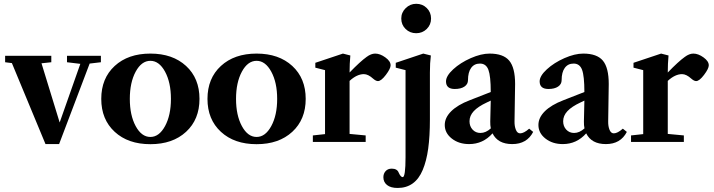

<svg xmlns="http://www.w3.org/2000/svg" viewBox="-20 -728 3661 985"><path d="M213.4 11.2 41 -404.3 6.3 -408.7V-441.9H243.2V-408.7L192.9 -403.3L286.1 -99.6L392.1 -400.4L323.7 -408.7V-441.9H497.6V-408.7L439.9 -401.9L283.2 11.2Z M934.6 -51.8Q865.7 11.7 751.5 11.7Q637.2 11.7 568.4 -51.8Q499.5 -115.2 499.5 -220.7Q499.5 -326.2 568.4 -389.6Q637.2 -453.1 751.5 -453.1Q865.7 -453.1 934.6 -389.6Q1003.4 -326.2 1003.4 -220.7Q1003.4 -115.2 934.6 -51.8ZM751.5 -25.4Q796.4 -25.4 826.7 -81.1Q856.9 -136.7 856.9 -220.7Q856.9 -304.7 826.7 -360.4Q796.4 -416 751.5 -416Q706.1 -416 676 -360.4Q646 -304.7 646 -220.7Q646 -136.7 676 -81.1Q706.1 -25.4 751.5 -25.4Z M1479.5 -51.8Q1410.6 11.7 1296.4 11.7Q1182.1 11.7 1113.3 -51.8Q1044.4 -115.2 1044.4 -220.7Q1044.4 -326.2 1113.3 -389.6Q1182.1 -453.1 1296.4 -453.1Q1410.6 -453.1 1479.5 -389.6Q1548.3 -326.2 1548.3 -220.7Q1548.3 -115.2 1479.5 -51.8ZM1296.4 -25.4Q1341.3 -25.4 1371.6 -81.1Q1401.9 -136.7 1401.9 -220.7Q1401.9 -304.7 1371.6 -360.4Q1341.3 -416 1296.4 -416Q1251 -416 1220.9 -360.4Q1190.9 -304.7 1190.9 -220.7Q1190.9 -136.7 1220.9 -81.1Q1251 -25.4 1296.4 -25.4Z M1585 0V-33.2L1647.5 -40V-368.2L1597.7 -380.9V-405.8L1739.3 -453.1L1777.3 -443.4Q1773.4 -401.9 1773.4 -356Q1828.1 -412.6 1860.8 -436Q1883.8 -453.1 1904.8 -453.1Q1929.7 -453.1 1956.8 -433.6Q1983.9 -414.1 1983.9 -393.1Q1983.9 -376 1959.7 -344Q1935.5 -312 1918.9 -312Q1908.7 -312 1894.5 -324.2Q1868.7 -347.7 1846.7 -347.7Q1811 -347.7 1773.4 -313V-41L1856 -33.2V0Z M2115.2 -557.6Q2083 -557.6 2060.8 -579.3Q2038.6 -601.1 2038.6 -632.8Q2038.6 -664.1 2061.3 -686.3Q2084 -708.5 2115.2 -708.5Q2147.5 -708.5 2169.4 -686.8Q2191.4 -665 2191.4 -632.8Q2191.4 -601.1 2169.2 -579.3Q2147 -557.6 2115.2 -557.6ZM2020 236.3Q1984.4 236.3 1965.6 221.2Q1946.8 206.1 1946.8 181.2Q1946.8 162.6 1958.3 149.9Q1969.7 137.2 1989.7 137.2Q2017.6 137.2 2025.4 157.7Q2035.6 180.7 2045.9 180.7Q2060.5 180.7 2060.5 78.6V-368.2L2010.3 -380.9V-405.8L2151.4 -453.1L2190.4 -443.4Q2185.5 -406.2 2185.5 -356V-115.2Q2185.5 -29.3 2176.8 34.2Q2168 97.7 2148.7 143.8Q2129.4 189.9 2097.2 213.1Q2064.9 236.3 2020 236.3Z M2386.7 11.2Q2334 11.2 2297.9 -17.1Q2261.7 -45.4 2261.7 -86.9Q2261.7 -124.5 2294.7 -157.2Q2327.6 -189.9 2390.1 -213.9L2497.6 -255.9Q2497.6 -337.9 2485.6 -369.9Q2473.6 -401.9 2442.4 -401.9Q2413.1 -401.9 2397 -379.6Q2380.9 -357.4 2380.9 -316.9Q2380.9 -295.9 2362.5 -283.7Q2344.2 -271.5 2313 -271.5Q2268.1 -271.5 2268.1 -310.5Q2268.1 -338.4 2304.9 -372.3Q2341.8 -406.2 2395 -429.7Q2448.2 -453.1 2491.7 -453.1Q2562 -453.1 2592.3 -417Q2622.6 -380.9 2622.6 -296.9Q2622.6 -295.9 2619.6 -105.5Q2619.1 -80.6 2626.5 -62.3Q2633.8 -43.9 2648.4 -43.9Q2667.5 -43.9 2694.8 -67.9L2715.3 -51.3Q2683.1 11.2 2607.9 11.2Q2533.7 11.2 2506.8 -43.9Q2458 11.2 2386.7 11.2ZM2388.7 -106Q2388.7 -80.1 2404.5 -63Q2420.4 -45.9 2444.8 -45.9Q2472.2 -45.9 2498 -69.3Q2494.6 -85.4 2495.1 -105Q2497.1 -176.3 2497.6 -211.9L2478 -202.6Q2432.1 -181.2 2410.4 -157.7Q2388.7 -134.3 2388.7 -106Z M2867.2 11.2Q2814.5 11.2 2778.3 -17.1Q2742.2 -45.4 2742.2 -86.9Q2742.2 -124.5 2775.1 -157.2Q2808.1 -189.9 2870.6 -213.9L2978 -255.9Q2978 -337.9 2966.1 -369.9Q2954.1 -401.9 2922.9 -401.9Q2893.6 -401.9 2877.4 -379.6Q2861.3 -357.4 2861.3 -316.9Q2861.3 -295.9 2843 -283.7Q2824.7 -271.5 2793.5 -271.5Q2748.5 -271.5 2748.5 -310.5Q2748.5 -338.4 2785.4 -372.3Q2822.3 -406.2 2875.5 -429.7Q2928.7 -453.1 2972.2 -453.1Q3042.5 -453.1 3072.8 -417Q3103 -380.9 3103 -296.9Q3103 -295.9 3100.1 -105.5Q3099.6 -80.6 3106.9 -62.3Q3114.3 -43.9 3128.9 -43.9Q3147.9 -43.9 3175.3 -67.9L3195.8 -51.3Q3163.6 11.2 3088.4 11.2Q3014.2 11.2 2987.3 -43.9Q2938.5 11.2 2867.2 11.2ZM2869.1 -106Q2869.1 -80.1 2885 -63Q2900.9 -45.9 2925.3 -45.9Q2952.6 -45.9 2978.5 -69.3Q2975.1 -85.4 2975.6 -105Q2977.5 -176.3 2978 -211.9L2958.5 -202.6Q2912.6 -181.2 2890.9 -157.7Q2869.1 -134.3 2869.1 -106Z M3217.3 0V-33.2L3279.8 -40V-368.2L3230 -380.9V-405.8L3371.6 -453.1L3409.7 -443.4Q3405.8 -401.9 3405.8 -356Q3460.4 -412.6 3493.2 -436Q3516.1 -453.1 3537.1 -453.1Q3562 -453.1 3589.1 -433.6Q3616.2 -414.1 3616.2 -393.1Q3616.2 -376 3592 -344Q3567.9 -312 3551.3 -312Q3541 -312 3526.9 -324.2Q3501 -347.7 3479 -347.7Q3443.4 -347.7 3405.8 -313V-41L3488.3 -33.2V0Z"/></svg>

Font: Elstob 10pt
Style: Bold
Weight: 700
Designer: Peter S. Baker
Version: Version 1.015